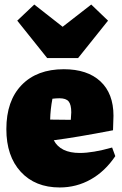

<svg xmlns="http://www.w3.org/2000/svg" viewBox="-20 -812 538 846"><path d="M243 14Q135 14 71.5 -55Q8 -124 8 -243Q8 -368 75.5 -437.5Q143 -507 261 -507Q365 -507 422.5 -453.5Q480 -400 480 -302L478 -238Q395 -222 332.5 -211.5Q270 -201 217 -194Q246 -138 332 -138Q389 -138 474 -162L488 -124Q443 -57 380 -21.5Q317 14 243 14ZM211 -377Q202 -330 201 -285L292 -284L294 -317Q294 -351 282.5 -365Q271 -379 242 -379Q235 -379 227.5 -378.5Q220 -378 211 -377ZM188 -556 56 -721 131 -792 256 -694 382 -792 456 -721 324 -556Z"/></svg>

Font: Piazzolla Black
Style: Regular
Weight: 900
Designer: Juan Pablo del Peral
Foundry: Huerta Tipografica
Version: Version 1.330